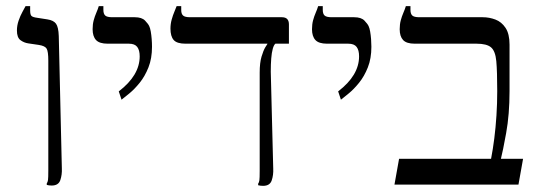

<svg xmlns="http://www.w3.org/2000/svg" viewBox="-20 -600 1755 624"><path d="M148 3Q144 3 139.5 2.5Q135 2 132 1V-4Q135 -8 136 -15Q137 -22 137 -46V-403Q137 -433 131.5 -442Q126 -451 106 -454L72 -459Q58 -461 46.5 -469.5Q35 -478 35 -501Q35 -517 40.5 -533Q46 -549 53 -561.5Q60 -574 63 -580H78V-566Q78 -553 82 -548.5Q86 -544 102 -542L134 -537Q154 -534 162 -523Q170 -512 171 -483L181 -53Q182 -32 176 -14.5Q170 3 148 3Z M375 -276 366 -303Q400 -329 417 -357.5Q434 -386 434 -417Q434 -437 426 -447.5Q418 -458 399 -458H330Q303 -458 292 -470Q281 -482 281 -505Q281 -521 284.5 -534Q288 -547 293 -558.5Q298 -570 301 -580H316V-568Q316 -555 322 -549.5Q328 -544 345 -544H418Q441 -544 451.5 -533Q462 -522 465 -515Q468 -509 470 -497.5Q472 -486 473 -473Q474 -460 474 -448Q474 -410 462.5 -381Q451 -352 434 -331Q417 -310 400.5 -296.5Q384 -283 375 -276Z M583 -458Q555 -458 544.5 -470Q534 -482 534 -507Q534 -522 538 -536.5Q542 -551 547 -562.5Q552 -574 554 -580H569V-567Q569 -555 575 -549.5Q581 -544 598 -544H896Q908 -544 913.5 -538Q919 -532 919 -521V-458ZM835 4Q831 4 826.5 3.5Q822 3 819 2V-3Q822 -7 823 -14Q824 -21 824 -45V-364Q824 -396 830 -416Q836 -436 842 -446Q848 -456 849 -457V-487H875V-458Q870 -454 866.5 -441.5Q863 -429 861.5 -410Q860 -391 860 -367L868 -52Q869 -31 863 -13.5Q857 4 835 4Z M1088 -276 1079 -303Q1113 -329 1130 -357.5Q1147 -386 1147 -417Q1147 -437 1139 -447.5Q1131 -458 1112 -458H1043Q1016 -458 1005 -470Q994 -482 994 -505Q994 -521 997.5 -534Q1001 -547 1006 -558.5Q1011 -570 1014 -580H1029V-568Q1029 -555 1035 -549.5Q1041 -544 1058 -544H1131Q1154 -544 1164.5 -533Q1175 -522 1178 -515Q1181 -509 1183 -497.5Q1185 -486 1186 -473Q1187 -460 1187 -448Q1187 -410 1175.5 -381Q1164 -352 1147 -331Q1130 -310 1113.5 -296.5Q1097 -283 1088 -276Z M1262 0 1277 -84H1576Q1582 -115 1586.5 -150.5Q1591 -186 1593.5 -225Q1596 -264 1596 -304Q1596 -368 1593 -401Q1590 -434 1576 -446Q1562 -458 1529 -458H1328Q1301 -458 1290 -470Q1279 -482 1279 -505Q1279 -521 1282.5 -534Q1286 -547 1291 -558.5Q1296 -570 1299 -580H1314V-568Q1314 -555 1320 -549.5Q1326 -544 1343 -544H1549Q1570 -544 1590 -536.5Q1610 -529 1623 -509.5Q1636 -490 1636 -455V-304Q1636 -228 1625 -167.5Q1614 -107 1608 -84H1680L1665 0Z"/></svg>

Font: Frank Ruhl Libre Light
Style: Regular
Weight: 300
Designer: Yanek Iontef
Foundry: Fontef
Version: Version 6.003;gftools[0.9.30]